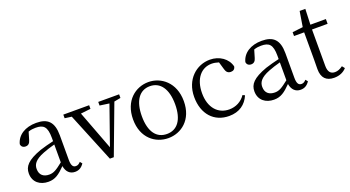

<svg xmlns="http://www.w3.org/2000/svg" viewBox="-49 -1198 3186 1746"><g transform="rotate(-20 1544.5 -325.5)"><path d="M360 -114C296 -63 267 -45 225 -45C171 -45 133 -72 133 -132C133 -172 151 -214 248 -251C275 -262 319 -276 360 -287ZM524 -59C509 -43 497 -35 479 -35C452 -35 436 -53 436 -111V-348C436 -478 382 -528 271 -528C165 -528 87 -479 66 -397C68 -373 85 -359 110 -359C136 -359 151 -374 159 -403L181 -477C207 -486 230 -488 251 -488C327 -488 360 -461 360 -351V-319C314 -309 266 -295 227 -283C91 -234 52 -185 52 -118C52 -32 116 14 196 14C261 14 301 -15 362 -77C371 -22 403 12 454 12C489 12 517 -2 541 -38Z M1070 -514H868V-479L959 -466L827 -90L684 -468L780 -479V-514H530V-479L596 -470L791 7H829L1007 -467L1070 -479Z M1357 14C1480 14 1602 -74 1602 -255C1602 -437 1478 -528 1357 -528C1233 -528 1111 -437 1111 -255C1111 -74 1233 14 1357 14ZM1357 -26C1256 -26 1196 -105 1196 -255C1196 -404 1256 -488 1357 -488C1457 -488 1518 -404 1518 -255C1518 -105 1457 -26 1357 -26Z M2122 -124C2086 -71 2029 -42 1966 -42C1858 -42 1782 -124 1782 -264C1782 -405 1854 -488 1955 -488C1976 -488 1999 -484 2023 -476L2045 -401C2052 -376 2066 -358 2096 -358C2120 -358 2136 -370 2140 -395C2121 -474 2044 -528 1952 -528C1822 -528 1703 -427 1703 -257C1703 -91 1799 14 1945 14C2043 14 2109 -34 2143 -114Z M2543 -114C2479 -63 2450 -45 2408 -45C2354 -45 2316 -72 2316 -132C2316 -172 2334 -214 2431 -251C2458 -262 2502 -276 2543 -287ZM2707 -59C2692 -43 2680 -35 2662 -35C2635 -35 2619 -53 2619 -111V-348C2619 -478 2565 -528 2454 -528C2348 -528 2270 -479 2249 -397C2251 -373 2268 -359 2293 -359C2319 -359 2334 -374 2342 -403L2364 -477C2390 -486 2413 -488 2434 -488C2510 -488 2543 -461 2543 -351V-319C2497 -309 2449 -295 2410 -283C2274 -234 2235 -185 2235 -118C2235 -32 2299 14 2379 14C2444 14 2484 -15 2545 -77C2554 -22 2586 12 2637 12C2672 12 2700 -2 2724 -38Z M3061 -61C3033 -41 3011 -32 2985 -32C2944 -32 2920 -57 2920 -116V-468H3071V-514H2921L2927 -665H2872L2848 -517L2746 -505V-468H2844V-199C2844 -160 2843 -137 2843 -112C2843 -27 2885 14 2961 14C3012 14 3053 -4 3081 -36Z"/></g></svg>

Font: Source Han Serif K
Style: Regular
Weight: 400
Designer: Ryoko NISHIZUKA 西塚涼子 (kana & ideographs); Frank Grießhammer (Latin, Greek & Cyrillic); Wenlong ZHANG 张文龙 (bopomofo); San
Foundry: Adobe Systems Incorporated
Version: Version 1.001;PS 1.001;hotconv 16.6.54;makeotf.lib2.5.65590